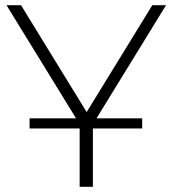

<svg xmlns="http://www.w3.org/2000/svg" viewBox="-20 -720 665 740"><path d="M273 -264H94V-225H287V0H338V-225H528V-264H352L620 -700H567L314 -288L61 -700H5Z"/></svg>

Font: Montserrat Light
Style: Regular
Weight: 300
Designer: Julieta Ulanovsky
Foundry: Julieta Ulanovsky
Version: Version 7.200